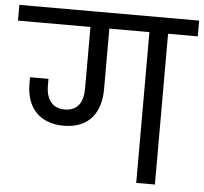

<svg xmlns="http://www.w3.org/2000/svg" viewBox="-79 -795 904 850"><g transform="rotate(5 372.5 -370.0)"><path d="M295 -670V-397C295 -338 273 -296 212 -296C155 -296 130 -339 130 -394V-425H48V-395C48 -291 107 -224 215 -224C326 -224 379 -296 379 -400V-670H557V0H640V-670H772V-740H-27V-670Z"/></g></svg>

Font: Poppins
Style: Regular
Weight: 400
Designer: Ninad Kale (Devanagari), Jonny Pinhorn (Latin)
Foundry: Indian Type Foundry
Version: 4.004